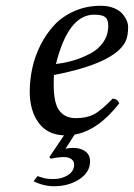

<svg xmlns="http://www.w3.org/2000/svg" viewBox="-20 -459 464 665"><path d="M355 -370.1Q355 -391.6 344.2 -399.9Q333.5 -408.2 306.2 -408.2Q216.3 -408.2 173.8 -237.3Q206.1 -241.2 234.9 -249.8Q263.7 -258.3 292.2 -273.2Q320.8 -288.1 337.9 -313.2Q355 -338.4 355 -370.1ZM167 -199.2Q166 -191.4 166 -165Q166 -101.1 185.8 -75.4Q205.6 -49.8 242.2 -49.8Q279.3 -49.8 304 -62.3Q328.6 -74.7 370.1 -117.2Q386.2 -117.2 393.1 -101.1Q320.3 -7.3 238.3 7.3L207 56.2Q218.8 53.2 232.9 53.2Q258.8 53.2 275.4 65.2Q292 77.1 292 100.1Q292 137.2 255.1 161.6Q218.3 186 167 186Q131.3 186 96.2 168.9L109.9 150.9Q129.4 157.7 139.2 159.4Q148.9 161.1 166 161.1Q193.8 161.1 215.3 147.5Q236.8 133.8 236.8 110.8Q236.8 99.1 227.1 92Q217.3 85 202.1 85Q181.6 85 155.8 90.8L150.9 85L201.7 9.8Q144 7.8 113.5 -34.2Q83 -76.2 83 -142.1Q83 -181.6 91.6 -221.9Q100.1 -262.2 119.6 -301.5Q139.2 -340.8 167 -371.1Q194.8 -401.4 236.8 -420.2Q278.8 -439 329.1 -439Q354.5 -439 374 -431.2Q393.6 -423.3 403.8 -411.4Q414.1 -399.4 418.9 -387.5Q423.8 -375.5 423.8 -365.2Q423.8 -332.5 413.6 -313Q374.5 -239.7 167 -199.2Z"/></svg>

Font: Linux Libertine G
Style: Italic
Weight: 400
Italic angle: -12°
Designer: Philipp H. Poll
Foundry: Philipp H. Poll
Version: Version 5.1.3